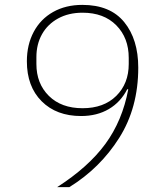

<svg xmlns="http://www.w3.org/2000/svg" viewBox="-20 -766 670 786"><path d="M214 0Q342 -82 411.5 -177Q481 -272 505 -400L501 -401Q474 -348 425.5 -319.5Q377 -291 312 -291Q211 -291 150.5 -351.5Q90 -412 90 -515Q90 -583 118 -635.5Q146 -688 197.5 -717Q249 -746 317 -746Q431 -746 488.5 -675.5Q546 -605 546 -489Q546 -325 468 -201.5Q390 -78 264 0ZM507 -504V-529Q507 -611 456 -662.5Q405 -714 318 -714Q261 -714 218 -690.5Q175 -667 152 -626Q129 -585 129 -532V-504Q129 -424 180 -373.5Q231 -323 318 -323Q405 -323 456 -373.5Q507 -424 507 -504Z"/></svg>

Font: IBM Plex Sans JP ExtraLight
Style: Regular
Weight: 200
Designer: Mike Abbink; Paul van der Laan; Pieter van Rosmalen; Wujin Sim; Yejin Wi; Jinhee Kim; Boomi Park; Yona Kim; Kichan Ma
Foundry: Sandoll Inc.
Version: Version 1.001